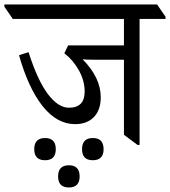

<svg xmlns="http://www.w3.org/2000/svg" viewBox="-62 -642 759 857"><path d="M676.8 -557.6H561V4.9H551.8L491.2 -40.5V-375.5H357.4Q317.9 -375.5 306.6 -377.4Q387.7 -295.4 387.7 -208Q387.7 -151.4 357.2 -119.6Q326.7 -87.9 273.4 -87.9Q192.4 -87.9 128.7 -167.7Q64.9 -247.6 22.9 -395.5L65.4 -409.2Q106 -282.2 152.1 -221.7Q198.2 -161.1 245.6 -161.1Q315.9 -161.1 315.9 -233.4Q315.9 -281.2 290.3 -327.6Q264.6 -374 225.1 -404.3L242.2 -439.5H491.2V-557.6H-4.9L-42.5 -612.3V-622.1H639.2L676.8 -567.4ZM187 23.9Q187 73.2 139.2 73.2Q90.8 73.2 90.8 23.9Q90.8 -25.9 139.2 -25.9Q187 -25.9 187 23.9ZM400.4 23.9Q400.4 73.2 352.5 73.2Q304.2 73.2 304.2 23.9Q304.2 -25.9 352.5 -25.9Q400.4 -25.9 400.4 23.9ZM293.5 145.5Q293.5 194.8 245.6 194.8Q197.3 194.8 197.3 145.5Q197.3 95.7 245.6 95.7Q293.5 95.7 293.5 145.5Z"/></svg>

Font: Noto Serif Devanagari
Style: Regular
Weight: 400
Designer: Monotype Design Team
Foundry: Monotype Imaging Inc.
Version: Version 1.01